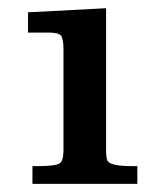

<svg xmlns="http://www.w3.org/2000/svg" viewBox="-20 -451 357 471"><path d="M240.2 -83Q240.2 -64.5 243.7 -56.6Q251 -43.5 303.2 -43.5H314.5H315.4H316.9V-42V-41V-2.4V-1V0H315.4H314.5H62H60.5H59.6V-1V-2.4V-41V-42V-43.5H60.5H62H73.7Q116.2 -43.5 126.5 -50.3Q135.7 -56.6 135.7 -82.5V-329.6Q135.7 -356.4 129.4 -363.8Q123 -371.1 98.6 -371.1H51.3H49.8H48.8V-372.6V-373.5V-418.5V-419.9V-420.9H49.8H51.3L237.8 -430.7H238.8H240.2V-429.7V-428.2Z"/></svg>

Font: RIT Rachana
Style: Bold
Weight: 700
Designer: Hussain KH
Version: 1.5.2